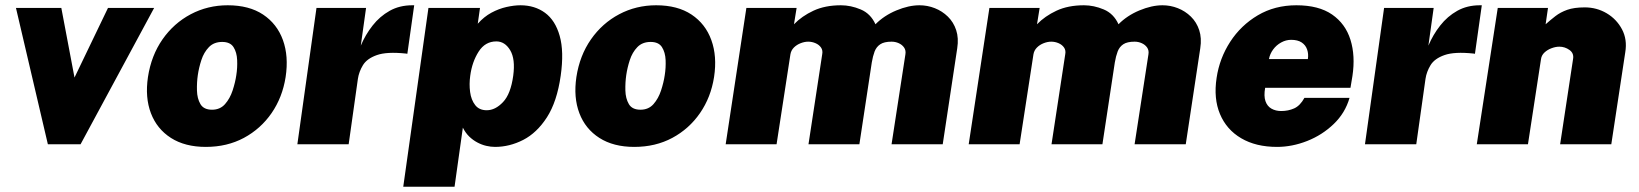

<svg xmlns="http://www.w3.org/2000/svg" viewBox="-20 -547 6215 728"><path d="M161.5 0 40.5 -517H212.5L262.5 -253L389.5 -517H564.5L285.5 0Z M760.5 10Q681.5 10 628.2 -24Q575 -58 552.2 -117.8Q529.5 -177.5 541 -255Q553.5 -336.5 596.2 -397.8Q639 -459 703.2 -493Q767.5 -527 843.5 -527Q924.5 -527 977.5 -491.8Q1030.5 -456.5 1052.8 -395Q1075 -333.5 1063 -255Q1051 -178 1009.8 -118.2Q968.5 -58.5 904.8 -24.2Q841 10 760.5 10ZM784 -131Q814.5 -131 833.2 -152.2Q852 -173.5 862 -204Q872 -234.5 876 -262Q880.5 -290 879.2 -319.2Q878 -348.5 865.5 -368.2Q853 -388 822.5 -388Q791 -388 772 -368.2Q753 -348.5 743.5 -319.2Q734 -290 730 -262Q726 -234.5 726.8 -204Q727.5 -173.5 740 -152.2Q752.5 -131 784 -131Z M1107.5 0 1180 -517H1368L1348 -374Q1365.5 -415.5 1392.8 -450.2Q1420 -485 1457.5 -506Q1495 -527 1543 -527Q1546.5 -527 1548.5 -527Q1550.5 -527 1550.5 -527L1524.5 -343Q1523 -343.5 1522 -343.5Q1521 -343.5 1518.5 -344Q1447 -351.5 1409.2 -338.2Q1371.5 -325 1356.2 -300Q1341 -275 1337 -248L1302 0Z M1509 161 1604.5 -517H1800L1791.5 -457Q1815 -483.5 1843.2 -498.8Q1871.5 -514 1900.5 -520.5Q1929.5 -527 1953.5 -527Q2007.5 -527 2046.5 -498.5Q2085.5 -470 2102.2 -410.8Q2119 -351.5 2106 -260Q2092 -161.5 2053.8 -102.2Q2015.5 -43 1963.8 -16.5Q1912 10 1857 10Q1841 10 1823.8 6Q1806.5 2 1790 -6.8Q1773.5 -15.5 1759.2 -29.2Q1745 -43 1735 -63L1703.5 161ZM1825.5 -129Q1858 -129 1887.2 -159.8Q1916.5 -190.5 1926 -260Q1934.5 -323 1914.5 -356.5Q1894.5 -390 1862 -390Q1819.5 -390 1794.8 -351.2Q1770 -312.5 1763 -260Q1758.5 -228.5 1762.5 -198.2Q1766.5 -168 1781.8 -148.5Q1797 -129 1825.5 -129Z M2385 10Q2306 10 2252.8 -24Q2199.5 -58 2176.8 -117.8Q2154 -177.5 2165.5 -255Q2178 -336.5 2220.8 -397.8Q2263.5 -459 2327.8 -493Q2392 -527 2468 -527Q2549 -527 2602 -491.8Q2655 -456.5 2677.2 -395Q2699.5 -333.5 2687.5 -255Q2675.5 -178 2634.2 -118.2Q2593 -58.5 2529.2 -24.2Q2465.5 10 2385 10ZM2408.5 -131Q2439 -131 2457.8 -152.2Q2476.5 -173.5 2486.5 -204Q2496.5 -234.5 2500.5 -262Q2505 -290 2503.8 -319.2Q2502.5 -348.5 2490 -368.2Q2477.5 -388 2447 -388Q2415.5 -388 2396.5 -368.2Q2377.5 -348.5 2368 -319.2Q2358.5 -290 2354.5 -262Q2350.5 -234.5 2351.2 -204Q2352 -173.5 2364.5 -152.2Q2377 -131 2408.5 -131Z M2731.5 0 2810 -517H3000.5L2990.5 -455Q3020.5 -486 3064.5 -506.5Q3108.5 -527 3168.5 -527Q3206 -527 3243.5 -511.2Q3281 -495.5 3299.5 -455Q3332 -488 3378.8 -507.5Q3425.5 -527 3466.5 -527Q3496.5 -527 3524.5 -516Q3552.5 -505 3574 -484Q3595.5 -463 3605.5 -432.8Q3615.5 -402.5 3609.5 -364L3554.5 0H3360.5L3413 -341Q3415.5 -356 3408 -366.8Q3400.5 -377.5 3387.8 -383.2Q3375 -389 3360.5 -389Q3332.5 -389 3317.8 -379.2Q3303 -369.5 3296.2 -351.8Q3289.5 -334 3285.5 -310L3238.5 0H3045.5L3097.5 -341Q3100.5 -356 3093 -366.8Q3085.5 -377.5 3072.2 -383.2Q3059 -389 3044.5 -389Q3030.5 -389 3015.8 -383.2Q3001 -377.5 2990.2 -366.8Q2979.5 -356 2977 -341L2924.5 0Z M3653 0 3731.5 -517H3922L3912 -455Q3942 -486 3986 -506.5Q4030 -527 4090 -527Q4127.5 -527 4165 -511.2Q4202.5 -495.5 4221 -455Q4253.5 -488 4300.2 -507.5Q4347 -527 4388 -527Q4418 -527 4446 -516Q4474 -505 4495.5 -484Q4517 -463 4527 -432.8Q4537 -402.5 4531 -364L4476 0H4282L4334.5 -341Q4337 -356 4329.5 -366.8Q4322 -377.5 4309.2 -383.2Q4296.5 -389 4282 -389Q4254 -389 4239.2 -379.2Q4224.5 -369.5 4217.8 -351.8Q4211 -334 4207 -310L4160 0H3967L4019 -341Q4022 -356 4014.5 -366.8Q4007 -377.5 3993.8 -383.2Q3980.5 -389 3966 -389Q3952 -389 3937.2 -383.2Q3922.5 -377.5 3911.8 -366.8Q3901 -356 3898.5 -341L3846 0Z M4822 10Q4742 10 4686.2 -22.8Q4630.5 -55.5 4605.8 -114.5Q4581 -173.5 4593 -252Q4604 -326 4644.5 -388.5Q4685 -451 4749.2 -489Q4813.5 -527 4895.5 -527Q4980 -527 5030.8 -492Q5081.5 -457 5100.5 -396.2Q5119.5 -335.5 5108 -259L5100.5 -214H4777Q4771.5 -183 4778.2 -163.5Q4785 -144 4801 -135Q4817 -126 4838 -126Q4864.5 -126 4887 -136Q4909.5 -146 4926 -176H5097Q5080.5 -118.5 5037 -76.8Q4993.5 -35 4936.5 -12.5Q4879.5 10 4822 10ZM4791.5 -323H4939Q4942 -342.5 4936.2 -359.2Q4930.5 -376 4915.5 -386Q4900.5 -396 4875.5 -396Q4856 -396 4837.8 -386Q4819.5 -376 4807.2 -359.2Q4795 -342.5 4791.5 -323Z M5155.5 0 5228 -517H5416L5396 -374Q5413.5 -415.5 5440.8 -450.2Q5468 -485 5505.5 -506Q5543 -527 5591 -527Q5594.5 -527 5596.5 -527Q5598.5 -527 5598.5 -527L5572.5 -343Q5571 -343.5 5570 -343.5Q5569 -343.5 5566.5 -344Q5495 -351.5 5457.2 -338.2Q5419.5 -325 5404.2 -300Q5389 -275 5385 -248L5350 0Z M5579.5 0 5659 -517H5849.5L5840.5 -455Q5859 -471.5 5877.8 -486Q5896.5 -500.5 5922.5 -509.8Q5948.5 -519 5989 -519Q6034 -519 6071.8 -496.8Q6109.5 -474.5 6130 -436Q6150.5 -397.5 6142.5 -349L6089.5 0H5895.5L5944.5 -323Q5948.5 -345 5931 -357.5Q5913.5 -370 5892.5 -370Q5878.5 -370 5863 -364.2Q5847.5 -358.5 5836.2 -348Q5825 -337.5 5823 -323L5773.5 0Z"/></svg>

Font: Public Sans Thin Black
Style: Italic
Weight: 900
Italic angle: -8°
Version: Version 2.001